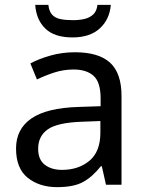

<svg xmlns="http://www.w3.org/2000/svg" viewBox="-20 -760 601 790"><path d="M288 -545Q386 -545 433 -502Q480 -459 480 -365V0H416L399 -76H395Q360 -32 321.5 -11Q283 10 215 10Q142 10 94 -28.5Q46 -67 46 -149Q46 -229 109 -272.5Q172 -316 303 -320L394 -323V-355Q394 -422 365 -448Q336 -474 283 -474Q241 -474 203 -461.5Q165 -449 132 -433L105 -499Q140 -518 188 -531.5Q236 -545 288 -545ZM314 -259Q214 -255 175.5 -227Q137 -199 137 -148Q137 -103 164.5 -82Q192 -61 235 -61Q303 -61 348 -98.5Q393 -136 393 -214V-262ZM436 -740Q431 -680 390.5 -643Q350 -606 278 -606Q204 -606 166.5 -642.5Q129 -679 125 -740H179Q182 -713 194.5 -699.5Q207 -686 228.5 -681.5Q250 -677 280 -677Q306 -677 327.5 -682Q349 -687 363.5 -700.5Q378 -714 381 -740Z"/></svg>

Font: Noto Sans Sundanese
Style: Regular
Weight: 400
Designer: Monotype Design Team (Regular), Sérgio L. Martins (other weights)
Foundry: Monotype Imaging Inc.
Version: Version 2.003